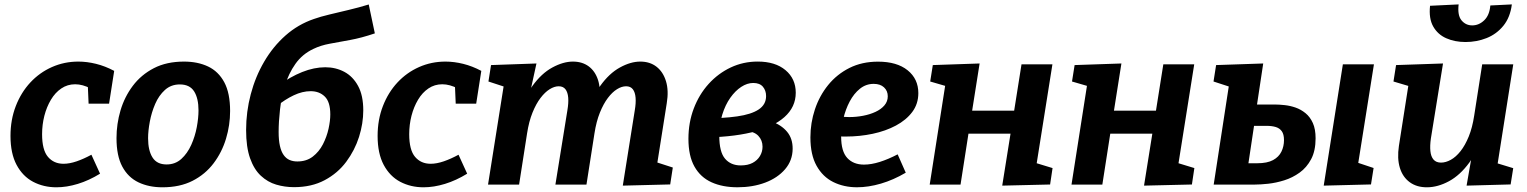

<svg xmlns="http://www.w3.org/2000/svg" viewBox="-20 -820 6786 853"><path d="M230.8 12.1Q173.6 12.1 127.2 -12.3Q80.9 -36.7 53.7 -87.5Q26.6 -138.3 26.6 -216.1Q26.6 -288.2 50.2 -348.9Q73.8 -409.6 114.9 -453.7Q156 -497.8 210.8 -522.1Q265.6 -546.4 328.1 -546.4Q366.3 -546.4 406.7 -536.4Q447.2 -526.4 487.3 -505.1L464.6 -359.5H373.6L370.1 -440.9L383.6 -426.5Q347.1 -445.6 313.9 -445.6Q279.6 -445.6 252.3 -427Q225 -408.5 206.2 -376.8Q187.3 -345.1 177.1 -305.6Q167 -266.1 167 -223.9Q167 -153.5 193.1 -123Q219.2 -92.4 262.1 -92.4Q288.9 -92.4 320.4 -103.2Q351.9 -114 386.1 -132.6L424.5 -48.4Q375.6 -18.3 326 -3.1Q276.3 12.1 230.8 12.1Z M797.5 -546.4Q858.4 -546.4 904.4 -524.6Q950.4 -502.8 976.4 -454.6Q1002.3 -406.4 1002.3 -326.9Q1002.3 -264.1 984.1 -203.8Q965.9 -143.4 928.9 -94.5Q892 -45.6 835.5 -16.7Q779 12.1 701.6 12.1Q641.4 12.1 595.2 -9.9Q549.1 -31.9 523.3 -79.9Q497.6 -127.9 497.6 -206.4Q497.6 -269.4 515.4 -329.6Q533.3 -389.9 570.2 -438.9Q607.2 -488 663.7 -517.2Q720.2 -546.4 797.5 -546.4ZM778.9 -444.9Q739.9 -444.9 712.8 -420.4Q685.7 -395.9 669.5 -358.4Q653.3 -320.8 645.6 -279.8Q637.9 -238.8 637.9 -206Q637.9 -151.5 657.5 -120.5Q677 -89.4 720 -89.4Q758.6 -89.4 785.6 -113.9Q812.5 -138.3 829.6 -176.2Q846.6 -214.1 854.3 -255.2Q861.9 -296.2 861.9 -329.3Q861.9 -383.4 842.4 -414.1Q822.8 -444.9 778.9 -444.9Z M1286.1 11.5Q1245.1 11.5 1207.1 0.2Q1169.1 -11 1138.8 -39.3Q1108.5 -67.5 1091 -116.9Q1073.4 -166.3 1073.4 -242.3Q1073.4 -323.2 1094 -401.2Q1114.5 -479.1 1153.7 -546.1Q1192.8 -613.1 1248.5 -662.4Q1304.3 -711.7 1374.6 -735.7Q1403.2 -745.9 1443.4 -755.5Q1483.7 -765.1 1529.4 -776Q1575 -786.8 1618.2 -800.1L1645.3 -671.7Q1585.8 -651.5 1535.7 -642.4Q1485.5 -633.2 1445.1 -625.8Q1404.6 -618.4 1372.4 -602.8Q1323.1 -579.6 1292.5 -536.3Q1262 -493.1 1246 -439.7Q1229.9 -386.3 1223.9 -332.6Q1217.9 -278.9 1217.9 -233.7Q1217.9 -197.1 1223.6 -171.9Q1229.3 -146.6 1240.2 -131.3Q1251.1 -115.9 1266.4 -109.3Q1281.6 -102.7 1301.1 -102.7Q1341.5 -102.7 1369.6 -124.3Q1397.6 -145.9 1414.7 -179.1Q1431.7 -212.3 1439.6 -247.9Q1447.4 -283.5 1447.4 -311.5Q1447.4 -367 1423.1 -390.9Q1398.8 -414.9 1360.1 -414.9Q1323.7 -414.9 1285.1 -396.7Q1246.6 -378.5 1209.4 -348.2L1216.2 -439.7Q1269 -478.6 1322.2 -499.9Q1375.4 -521.2 1425.1 -521.2Q1471.6 -521.2 1509.8 -500.8Q1548 -480.4 1570.9 -438.1Q1593.9 -395.9 1593.9 -329.6Q1593.9 -271.5 1575.1 -211.9Q1556.2 -152.4 1518.4 -101.5Q1480.7 -50.6 1422.5 -19.6Q1364.4 11.5 1286.1 11.5Z M1861.8 12.1Q1804.6 12.1 1758.2 -12.3Q1711.9 -36.7 1684.7 -87.5Q1657.6 -138.3 1657.6 -216.1Q1657.6 -288.2 1681.2 -348.9Q1704.8 -409.6 1745.9 -453.7Q1787 -497.8 1841.8 -522.1Q1896.6 -546.4 1959.1 -546.4Q1997.3 -546.4 2037.7 -536.4Q2078.2 -526.4 2118.3 -505.1L2095.6 -359.5H2004.6L2001.1 -440.9L2014.6 -426.5Q1978.1 -445.6 1944.9 -445.6Q1910.6 -445.6 1883.3 -427Q1856 -408.5 1837.2 -376.8Q1818.3 -345.1 1808.1 -305.6Q1798 -266.1 1798 -223.9Q1798 -153.5 1824.1 -123Q1850.2 -92.4 1893.1 -92.4Q1919.9 -92.4 1951.4 -103.2Q1982.9 -114 2017.1 -132.6L2055.5 -48.4Q2006.6 -18.3 1957 -3.1Q1907.3 12.1 1861.8 12.1Z M2746.9 4.7 2800.1 -329.6Q2805.7 -362.2 2803.7 -386.1Q2801.7 -410.1 2791.5 -423.4Q2781.3 -436.7 2761.5 -436.7Q2742.1 -436.7 2721.2 -423.7Q2700.2 -410.7 2680.6 -384.8Q2661 -358.9 2645.1 -319.6Q2629.2 -280.2 2621 -227.2L2585.5 0H2447.5L2500.7 -329.6Q2506.3 -362.2 2504.4 -386.1Q2502.4 -410.1 2492.2 -423.4Q2481.9 -436.7 2462.1 -436.7Q2443.1 -436.7 2422.1 -423.7Q2401.2 -410.7 2381.4 -384.8Q2361.6 -358.9 2345.7 -319.6Q2329.8 -280.2 2321.6 -227.2L2286.2 0H2148.2L2220.7 -457L2277.1 -416.3L2150 -457.9L2161.5 -530.9L2363.3 -538L2326.3 -368.2L2283.8 -292.1Q2304.9 -381.9 2345.2 -437.9Q2385.5 -493.9 2433.9 -520.1Q2482.4 -546.4 2525.2 -546.4Q2566.7 -546.4 2595.4 -525.2Q2624.1 -503.9 2636.8 -464.9Q2649.4 -425.8 2641.5 -373L2636.9 -343L2585.2 -292.1Q2606.3 -381.9 2646.3 -437.9Q2686.2 -493.9 2734 -520.1Q2781.7 -546.4 2824.5 -546.4Q2867.4 -546.4 2896.8 -523.5Q2926.2 -500.5 2938.8 -459.1Q2951.5 -417.6 2942.2 -361.4L2896.7 -73.6L2837.2 -118.4L2969.1 -75.7L2957.5 -0.6Z M3256.6 12Q3190.1 12 3141.1 -10.2Q3092 -32.4 3065.3 -79.9Q3038.5 -127.4 3038.5 -203.3Q3038.5 -275.5 3062.2 -337.9Q3085.9 -400.3 3128.2 -447.1Q3170.6 -493.9 3226.3 -520.2Q3282.1 -546.5 3346.1 -546.5Q3424.3 -546.5 3469.8 -508.3Q3515.3 -470 3515.3 -408.1Q3515.3 -344.5 3464.9 -299.7Q3414.6 -254.9 3319.1 -232Q3223.5 -209.1 3088.1 -209.1L3100.2 -293.8Q3191.3 -293.8 3254.7 -302.9Q3318.1 -311.9 3350.8 -333.8Q3383.5 -355.7 3383.5 -393.2Q3383.5 -417.7 3369.4 -434.6Q3355.2 -451.4 3326.4 -451.4Q3299.7 -451.4 3273.2 -434.1Q3246.6 -416.8 3224.4 -385.4Q3202.2 -354 3188.9 -311Q3175.6 -268 3175.6 -216.4Q3175.6 -144.7 3201.2 -114.9Q3226.8 -85.1 3270.7 -85.1Q3302.3 -85.1 3323.5 -96.3Q3344.8 -107.6 3356.2 -126.7Q3367.7 -145.8 3367.7 -168.2Q3367.7 -196.9 3348.9 -216.7Q3330.1 -236.4 3291.7 -238.2L3305.8 -298.7Q3362.9 -296.4 3407.1 -280.7Q3451.3 -265 3476.6 -234.8Q3501.9 -204.5 3501.5 -158.8Q3501.1 -106.9 3467.9 -68.2Q3434.7 -29.5 3379.5 -8.7Q3324.2 12 3256.6 12Z M3787.5 12Q3729 12 3682.1 -11.2Q3635.2 -34.4 3607.8 -83.5Q3580.4 -132.5 3580.4 -209.7Q3580.4 -274.1 3600.5 -334.3Q3620.6 -394.5 3659.3 -442.3Q3698.1 -490.1 3753.8 -518.1Q3809.5 -546.1 3880.8 -546.1Q3964.8 -546.1 4012.3 -507.8Q4059.9 -469.4 4059.9 -406.3Q4059.9 -358.6 4033 -322.6Q4006 -286.6 3960.3 -262.2Q3914.7 -237.8 3857.1 -225.6Q3799.5 -213.4 3738.3 -213.4Q3727.3 -213.4 3718.5 -213.6Q3709.7 -213.8 3702.7 -214.4L3710.4 -302.5Q3720.7 -301.5 3731.4 -300.7Q3742.1 -299.9 3753 -299.9Q3784.1 -299.9 3814.5 -305.7Q3845 -311.5 3869.6 -323Q3894.3 -334.4 3909.2 -351.8Q3924.1 -369.3 3924.1 -392.2Q3924.1 -416.3 3907.5 -431.8Q3890.9 -447.4 3861.5 -447.4Q3827.3 -447.4 3800.4 -425.8Q3773.5 -404.2 3755 -369.2Q3736.5 -334.2 3726.8 -293.1Q3717 -252 3717 -212.9Q3717 -147.3 3744.3 -118Q3771.6 -88.7 3818.3 -88.7Q3850.8 -88.7 3888.8 -100.7Q3926.8 -112.7 3968 -134.3L4004 -52.8Q3949.3 -20.6 3893.8 -4.3Q3838.3 12 3787.5 12Z M4110.4 0 4184 -470.6 4192.4 -434.7 4112.6 -457.9 4124.2 -530.9 4332.1 -538 4292.8 -289.3 4263.3 -328.3H4524.1L4478.6 -284.1L4518.3 -534.3H4655.6L4582.4 -73.6L4566.6 -100.6L4656.2 -73.3L4645.3 -0.3L4432.6 4.7L4475.6 -264.5L4505.4 -226.1H4245.3L4289.4 -269.9L4247.4 0Z M4740.4 0 4814 -470.6 4822.4 -434.7 4742.6 -457.9 4754.2 -530.9 4962.1 -538 4922.8 -289.3 4893.3 -328.3H5154.1L5108.6 -284.1L5148.3 -534.3H5285.6L5212.4 -73.6L5196.6 -100.6L5286.2 -73.3L5275.3 -0.3L5062.6 4.7L5105.6 -264.5L5135.4 -226.1H4875.3L4919.4 -269.9L4877.4 0Z M5523.4 -74.8 5505.4 -94.7H5564.7Q5610.1 -94.7 5635.9 -108.8Q5661.6 -122.8 5673 -146.4Q5684.4 -169.9 5684.4 -197.5Q5684.4 -223.4 5674.6 -237Q5664.9 -250.6 5647.5 -255.8Q5630.1 -260.9 5607.6 -260.9H5529.3L5554.1 -279.5ZM5560.5 -328.5 5547 -355.7H5642.6Q5663.1 -355.7 5687.4 -353Q5711.8 -350.4 5735.8 -342.1Q5759.7 -333.8 5780.1 -317.1Q5800.5 -300.4 5812.6 -273.4Q5824.8 -246.4 5824.8 -205.6Q5824.8 -149.9 5805 -112.8Q5785.3 -75.6 5753.7 -53Q5722.1 -30.3 5685.5 -18.9Q5649 -7.5 5614.4 -3.7Q5579.8 0 5555.6 0H5372.1L5449.4 -503.4L5499 -416.3L5371.3 -457.9L5382.8 -530.9L5592.1 -538ZM5860.9 4.7 5946 -534.3H6084L6003.3 -26.5L5954.7 -116.3L6082.5 -73.6L6070.9 -0.6Z M6320.3 12.1Q6274.4 12.5 6243 -10.5Q6211.6 -33.5 6199.1 -74.7Q6186.6 -116 6194.9 -171.5L6240.1 -460.4L6251.2 -434L6170.8 -457.9L6182.3 -530.9L6390.9 -538L6337 -204.7Q6332.4 -172.8 6334.8 -148.8Q6337.1 -124.8 6348.6 -111.2Q6360.2 -97.6 6382 -97.6Q6403.1 -97.6 6425.7 -110.1Q6448.3 -122.6 6468.8 -148.5Q6489.2 -174.3 6505.3 -213.7Q6521.3 -253 6529.5 -307L6565 -534.3H6703L6630.8 -75.2L6614.2 -99.9L6702.8 -72.9L6691.3 -0.6L6495.6 4.7L6525.8 -168.2L6568.7 -242.1Q6548.9 -154 6507.8 -97.7Q6466.6 -41.4 6417.2 -14.8Q6367.8 11.8 6320.3 12.1ZM6490.7 -633.3Q6443.3 -633.3 6405.5 -650Q6367.6 -666.6 6347.4 -702.2Q6327.2 -737.7 6333.3 -794.3L6460.3 -800.4Q6454.6 -751.8 6473.2 -729.5Q6491.8 -707.2 6520.6 -707.2Q6550.6 -707.2 6574 -729.9Q6597.5 -752.5 6601.1 -795.7L6696.7 -800.4Q6689.4 -742.8 6659.1 -705.6Q6628.8 -668.4 6584.5 -650.8Q6540.2 -633.3 6490.7 -633.3Z"/></svg>

Font: Bitter Thin
Style: Italic
Weight: 100
Italic angle: -9°
Designer: Sol Matas, and Bitter project Authors
Foundry: Sol Matas
Version: Version 2.002